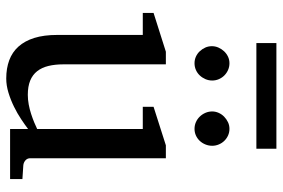

<svg xmlns="http://www.w3.org/2000/svg" viewBox="-164 -721 897 609"><g transform="rotate(90 284.5 -416.5)"><path d="M389.2 0V-57.1Q376.5 -47.4 358.2 -35.2Q339.8 -22.9 318.6 -12.5Q297.4 -2 274.2 5.1Q251 12.2 229 12.2Q196.8 12.2 171.1 2.7Q145.5 -6.8 127.7 -26.6Q109.9 -46.4 100.3 -76.9Q90.8 -107.4 90.8 -149.9V-420.9H21V-455.1L144 -494.1H184.1V-168.9Q184.1 -142.6 189.2 -121.6Q194.3 -100.6 205.8 -85.9Q217.3 -71.3 235.8 -63.7Q254.4 -56.2 280.8 -56.2Q295.9 -56.2 311.5 -59.1Q327.1 -62 341.3 -66.7Q355.5 -71.3 367.9 -76.4Q380.4 -81.5 389.2 -85.9V-420.9H318.8V-455.1L440.9 -494.1H481.9V-64Q481.9 -54.7 488.5 -48.8Q495.1 -43 503.9 -42L547.9 -39.1V0ZM235.4 -641.1Q235.4 -629.9 231 -619.6Q226.6 -609.4 219.2 -601.6Q211.9 -593.8 201.9 -589.4Q191.9 -585 180.7 -585Q169.4 -585 159.7 -589.4Q149.9 -593.8 142.6 -601.6Q135.3 -609.4 130.9 -619.1Q126.5 -628.9 126.5 -640.1Q126.5 -650.9 130.9 -660.9Q135.3 -670.9 142.6 -678.7Q149.9 -686.5 159.7 -691.2Q169.4 -695.8 180.7 -695.8Q191.9 -695.8 201.9 -691.4Q211.9 -687 219.2 -679.7Q226.6 -672.4 231 -662.4Q235.4 -652.3 235.4 -641.1ZM442.4 -641.1Q442.4 -629.9 438.2 -619.6Q434.1 -609.4 426.8 -601.6Q419.4 -593.8 409.7 -589.4Q399.9 -585 388.7 -585Q377.4 -585 367.4 -589.4Q357.4 -593.8 349.9 -601.6Q342.3 -609.4 337.9 -619.6Q333.5 -629.9 333.5 -641.1Q333.5 -651.4 337.9 -661.4Q342.3 -671.4 350.1 -679Q357.9 -686.5 367.7 -691.2Q377.4 -695.8 388.7 -695.8Q399.9 -695.8 409.7 -691.4Q419.4 -687 426.8 -679.4Q434.1 -671.9 438.2 -661.9Q442.4 -651.9 442.4 -641.1ZM116.7 -781.2V-844.7H451.7V-781.2Z"/></g></svg>

Font: Charis SIL
Style: Regular
Weight: 400
Foundry: SIL International
Version: Version 4.112